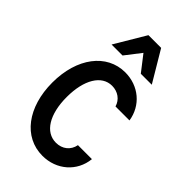

<svg xmlns="http://www.w3.org/2000/svg" viewBox="-287 -1068 1175 1175"><g transform="rotate(45 300.0 -480.5)"><path d="M435 -190C425 -138 384 -105 329 -105C237 -105 178 -200 178 -350C178 -499 236 -595 326 -595C376 -595 417 -566 430 -520H551C534 -632 442 -710 325 -710C165 -710 53 -563 53 -350C53 -137 165 10 327 10C449 10 544 -73 556 -190ZM145 -771H240L319 -873L398 -771H493L374 -971H264Z"/></g></svg>

Font: CommitMono
Style: 700Regular
Weight: 700
Monospace: yes
Designer: Eigil Nikolajsen
Foundry: Eigil Nikolajsen
Version: Version 1.143